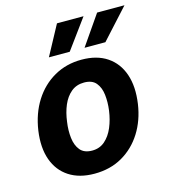

<svg xmlns="http://www.w3.org/2000/svg" viewBox="-109 -811 803 908"><g transform="rotate(-15 292.0 -356.5)"><path d="M242.5 10Q168.5 10 118.5 -22.5Q68.5 -55 47.2 -114.5Q26 -174 37.5 -255.5Q49.5 -337 88.2 -398Q127 -459 186.8 -493Q246.5 -527 321 -527Q396 -527 445.8 -493.5Q495.5 -460 516.2 -399.2Q537 -338.5 525 -255.5Q513.5 -177.5 475.8 -117.8Q438 -58 378.8 -24Q319.5 10 242.5 10ZM260 -98.5Q296.5 -98.5 322.2 -121Q348 -143.5 363.5 -180.2Q379 -217 385 -260.5Q390.5 -301.5 386.2 -337.8Q382 -374 363 -396.8Q344 -419.5 305 -419.5Q267.5 -419.5 241.5 -398Q215.5 -376.5 200.2 -340.5Q185 -304.5 179.5 -260.5Q173.5 -220 177.8 -182.8Q182 -145.5 201.2 -122Q220.5 -98.5 260 -98.5ZM254 -723 175.5 -577.5H277.5L384 -723ZM450.5 -723 350 -577.5H452L584.5 -723Z"/></g></svg>

Font: Public Sans
Style: Bold Italic
Weight: 700
Italic angle: -8°
Designer: The Public Sans project authors (U.S. Web Design System). Libre Franklin designed by Pablo Impallari and Rodrigo Fuenzal
Version: Version 1.008; ttfautohint (v1.8.1) -l 8 -r 50 -G 200 -x 14 